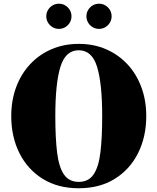

<svg xmlns="http://www.w3.org/2000/svg" viewBox="-20 -994 839 1024"><path d="M440.9 -907.1Q440.9 -925.6 450 -940.8Q459.1 -956.1 474.4 -965.2Q489.6 -974.3 508.1 -974.3Q526.6 -974.3 541.8 -965.2Q557.1 -956.1 566.2 -940.8Q575.3 -925.6 575.3 -907.1Q575.3 -888.6 566.2 -873.4Q557.1 -858.1 541.8 -849Q526.6 -839.9 508.1 -839.9Q489.6 -839.9 474.4 -849Q459.1 -858.1 450 -873.4Q440.9 -888.6 440.9 -907.1ZM226.9 -907.1Q226.9 -925.6 236 -940.8Q245.1 -956.1 260.4 -965.2Q275.6 -974.3 294.1 -974.3Q312.6 -974.3 327.8 -965.2Q343.1 -956.1 352.2 -940.8Q361.3 -925.6 361.3 -907.1Q361.3 -888.6 352.2 -873.4Q343.1 -858.1 327.8 -849Q312.6 -839.9 294.1 -839.9Q275.6 -839.9 260.4 -849Q245.1 -858.1 236 -873.4Q226.9 -888.6 226.9 -907.1ZM400 10Q289 10 208.2 -40Q127.5 -90 83.8 -177Q40 -264 40 -375Q40 -458.5 66 -528.8Q92 -599 140 -650.8Q188 -702.5 254 -731.2Q320 -760 400 -760Q480 -760 546 -731.2Q612 -702.5 660 -650.8Q708 -599 734 -528.8Q760 -458.5 760 -375Q760 -264 716.2 -177Q672.5 -90 591.8 -40Q511 10 400 10ZM400 -726Q329.5 -726 302.2 -637.5Q275 -549 275 -375Q275 -259 284.5 -181Q294 -103 321 -63.5Q348 -24 400 -24Q452 -24 479 -63.5Q506 -103 515.5 -181Q525 -259 525 -375Q525 -549 497.8 -637.5Q470.5 -726 400 -726Z"/></svg>

Font: Bodoni* 06pt Fatface
Style: Regular
Weight: 900
Version: Version 2.3